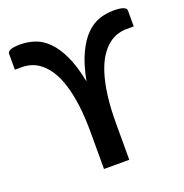

<svg xmlns="http://www.w3.org/2000/svg" viewBox="-130 -844 918 960"><g transform="rotate(-20 328.5 -364.0)"><path d="M12.5 -703Q12.5 -715.5 29 -722Q45.5 -728.5 81.5 -728.5Q120.5 -728.5 157.5 -716Q194.5 -703.5 227 -671.2Q259.5 -639 285.8 -583.2Q312 -527.5 329 -441.5Q345.5 -527.5 371.8 -583.2Q398 -639 430.5 -671.2Q463 -703.5 500 -716Q537 -728.5 576 -728.5Q612 -728.5 628.5 -722Q645 -715.5 645 -703V-619H606.5Q581 -619 555.8 -610.8Q530.5 -602.5 507 -583Q483.5 -563.5 463.2 -531.8Q443 -500 428 -452.5Q413 -405 404.5 -341Q396 -277 396 -193V0H261.5V-193Q261.5 -277 253 -341Q244.5 -405 229.5 -452.5Q214.5 -500 194.2 -531.8Q174 -563.5 150.5 -583Q127 -602.5 101.5 -610.8Q76 -619 51 -619H12.5Z"/></g></svg>

Font: Lato
Style: Bold
Weight: 700
Designer: Lukasz Dziedzic with Adam Twardoch and Botio Nikoltchev
Foundry: tyPoland Lukasz Dziedzic
Version: Version 2.010; 2014-09-01; http://www.latofonts.com/; ttfaut